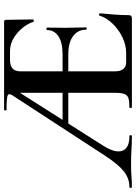

<svg xmlns="http://www.w3.org/2000/svg" viewBox="106 -782 665 939"><g transform="rotate(-90 438.5 -312.5)"><path d="M-7 0Q-11 0 -11 -6Q-11 -12 -7 -12Q35 -12 69.5 -39Q104 -66 147 -132L435 -574Q454 -600 443.5 -606.5Q433 -613 371 -613Q368 -613 368 -619Q368 -625 371 -625H801Q811 -625 811 -616L813 -483Q813 -481 807.5 -480Q802 -479 801 -482Q795 -504 775 -530.5Q755 -557 724.5 -576.5Q694 -596 658 -596H616Q597 -596 584 -590.5Q571 -585 565 -573Q559 -561 559 -543V-85Q559 -66 564 -53.5Q569 -41 579 -34.5Q589 -28 605 -28H649Q687 -28 725 -46Q763 -64 792 -94Q821 -124 832 -159Q833 -162 838 -160.5Q843 -159 843 -157Q840 -128 837 -88.5Q834 -49 834 -15Q834 0 819 0H382Q380 0 380 -6Q380 -12 382 -12Q413 -12 428 -17Q443 -22 448.5 -37Q454 -52 454 -81V-589L490 -604L194 -138Q158 -80 171 -46Q184 -12 242 -12Q247 -12 247 -6Q247 0 242 0Q206 0 177 -2Q148 -4 101 -4Q66 -4 44.5 -2Q23 0 -7 0ZM290 -311 305 -339H535L542 -311ZM763 -223Q763 -264 731.5 -287.5Q700 -311 641 -311H482V-339H642Q701 -339 731 -359.5Q761 -380 761 -415Q761 -418 767 -418Q773 -418 773 -415Q773 -382 772.5 -363.5Q772 -345 772 -325Q772 -300 773 -276Q774 -252 774 -223Q774 -221 768.5 -221Q763 -221 763 -223Z"/></g></svg>

Font: Cormorant Garamond Light
Style: Regular
Weight: 300
Designer: Christian Thalmann (Catharsis Fonts)
Foundry: Catharsis Fonts
Version: Version 4.001